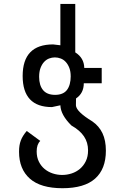

<svg xmlns="http://www.w3.org/2000/svg" viewBox="-20 -763 642 989"><path d="M301.8 206.5Q189.5 206.5 133.8 157.2Q78.1 107.9 78.1 18.6Q78.1 1 80.3 -12.9Q82.5 -26.9 87.2 -39.3Q91.8 -51.8 99.4 -63.7Q106.9 -75.7 117.7 -88.4L187.5 -37.1Q168.9 -19.5 168.9 16.6Q168.9 46.9 180.2 69.6Q191.4 92.3 209.7 107.4Q228 122.6 251.7 130.4Q275.4 138.2 300.3 138.2Q325.2 138.2 349.1 130.4Q373 122.6 391.8 106.7Q410.6 90.8 422.1 67.1Q433.6 43.5 433.6 11.7Q433.6 -29.3 412.6 -60.5Q391.6 -91.8 347.7 -116.7Q292.5 -171.4 291 -220.7L247.6 -211.4Q96.7 -211.4 96.7 -371.6Q96.7 -534.2 253.4 -534.2L291 -529.8V-742.7H367.7V-493.2Q413.1 -464.8 414.1 -413.1H503.9V-334H411.6Q411.6 -282.7 371.6 -255.9L371.1 -220.7Q372.1 -188.5 455.6 -137.7Q490.2 -113.8 507.8 -76.9Q525.4 -40 525.4 13.2Q525.4 107.9 469.7 157.2Q414.1 206.5 301.8 206.5ZM263.7 -274.4Q305.2 -274.4 324.7 -299.3Q334.5 -312 339.4 -330.3Q344.2 -348.6 344.2 -369.1Q344.2 -394.5 337.2 -413.1Q330.1 -431.6 318.8 -443.8Q307.6 -456.1 292.7 -461.7Q277.8 -467.3 262.7 -467.3Q247.6 -467.3 232.9 -461.7Q218.3 -456.1 207 -443.8Q195.8 -431.6 188.7 -412.8Q181.6 -394 181.6 -367.2Q181.6 -323.2 201.9 -298.8Q222.2 -274.4 263.7 -274.4Z"/></svg>

Font: Hack
Style: Regular
Weight: 400
Monospace: yes
Designer: Christopher Simpkins
Foundry: Christopher Simpkins
Version: Version 2.019; ttfautohint (v1.4.1) -l 4 -r 80 -G 350 -x 0 -